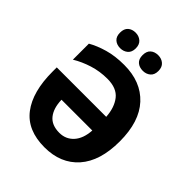

<svg xmlns="http://www.w3.org/2000/svg" viewBox="-252 -1071 1230 1230"><g transform="rotate(45 363.0 -456.5)"><path d="M337 -586Q269 -586 207 -566.5Q145 -547 94 -516V-661Q141 -688 205 -706.5Q269 -725 351 -725Q503 -725 590 -631Q677 -537 677 -358Q677 -180 593 -85Q509 10 362 10Q207 10 131.5 -89Q56 -188 56 -370V-408H504Q499 -488 460.5 -537Q422 -586 337 -586ZM364 -123Q422 -123 460 -164.5Q498 -206 503 -283H224Q226 -208 260 -165.5Q294 -123 364 -123ZM185 -852Q185 -888 205 -905.5Q225 -923 256 -923Q286 -923 307 -905Q328 -887 328 -852Q328 -817 307 -799.5Q286 -782 256 -782Q225 -782 205 -799.5Q185 -817 185 -852ZM389 -852Q389 -888 409 -905.5Q429 -923 461 -923Q491 -923 512 -905Q533 -887 533 -852Q533 -817 512 -799.5Q491 -782 461 -782Q429 -782 409 -799.5Q389 -817 389 -852Z"/></g></svg>

Font: Noto Sans SemiCondensed ExtraBold
Style: Regular
Weight: 800
Width: 4
Designer: Monotype Design Team
Foundry: Monotype Imaging Inc.
Version: Version 2.013; ttfautohint (v1.8.4.7-5d5b)